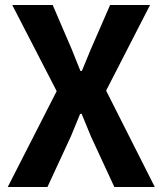

<svg xmlns="http://www.w3.org/2000/svg" viewBox="-20 -749 652 769"><path d="M11 0H170L264 -203L301 -293H307L344 -203L438 0H600L405 -386L581 -729H421L343 -550L308 -465H302L268 -550L191 -729H29L207 -384Z"/></svg>

Font: Mona Sans SemiCondensed
Style: Bold
Weight: 700
Width: 4
Designer: Deni Anggara
Foundry: GitHub
Version: Version 2.000